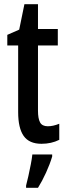

<svg xmlns="http://www.w3.org/2000/svg" viewBox="-20 -679 320 920"><path d="M209 -74Q222 -74 235.5 -77Q249 -80 264 -86V-9Q226 10 179 10Q120 10 93.5 -27.5Q67 -65 67 -142V-461H15V-512L72 -537L97 -659H162V-540H257V-461H162V-148Q162 -111 172 -92.5Q182 -74 209 -74ZM230 71Q219 108 200.5 148.5Q182 189 162 221H105V210Q110 192 116 164.5Q122 137 127.5 109Q133 81 135 61H230Z"/></svg>

Font: Noto Sans Kannada ExtraCondensed Medium
Style: Regular
Weight: 500
Width: 2
Designer: Jelle Bosma - Monotype Design Team
Foundry: Monotype Imaging Inc.
Version: Version 2.005; ttfautohint (v1.8.4.7-5d5b)